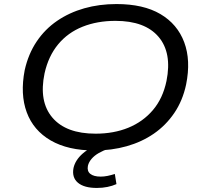

<svg xmlns="http://www.w3.org/2000/svg" viewBox="-20 -734 1007 948"><path d="M447 9Q316 9 230.5 -40.5Q145 -90 112 -179.5Q79 -269 102 -388Q120 -468 161 -529Q202 -590 262 -631Q322 -672 396 -693Q470 -714 555 -714Q688 -714 772 -664.5Q856 -615 889.5 -525.5Q923 -436 899 -317Q882 -237 840.5 -176Q799 -115 739.5 -74Q680 -33 605.5 -12Q531 9 447 9ZM452 -74Q542 -74 614 -103.5Q686 -133 735 -190.5Q784 -248 802 -334Q830 -473 763 -552Q696 -631 550 -631Q460 -631 387.5 -602Q315 -573 267 -515Q219 -457 200 -372Q171 -233 238.5 -153.5Q306 -74 452 -74ZM458 194Q395 194 364.5 168Q334 142 343 95Q352 56 388.5 24Q425 -8 492 -31L516 0Q490 9 468 21.5Q446 34 432 50.5Q418 67 414 85Q409 111 426 124.5Q443 138 477 138Q494 138 511 134.5Q528 131 547 125L555 175Q535 184 510.5 189Q486 194 458 194Z"/></svg>

Font: Nunito Sans 10pt Expanded
Style: Italic
Weight: 400
Width: 7
Italic angle: -9°
Designer: Vernon Adams
Foundry: Vernon Adams
Version: Version 3.101;gftools[0.9.27]